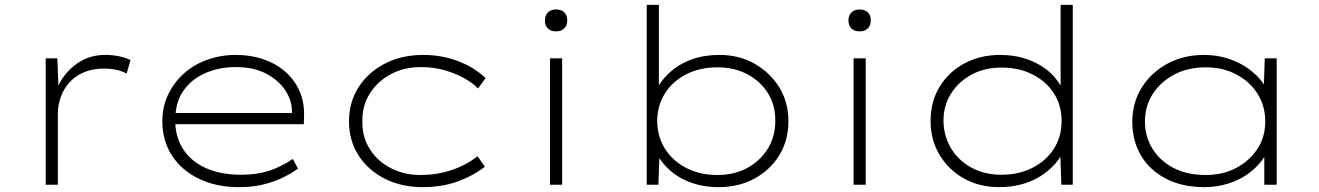

<svg xmlns="http://www.w3.org/2000/svg" viewBox="-20 -760 5427 790"><path d="M168 0V-520H216L221 -387L208 -379Q223 -423 252.5 -458Q282 -493 322 -513.5Q362 -534 413 -534Q443 -534 469.5 -528.5Q496 -523 517 -513L501 -457Q480 -469 455 -473.5Q430 -478 410 -478Q361 -478 325 -462.5Q289 -447 265 -420Q241 -393 229.5 -359.5Q218 -326 218 -291V0Z M962 10Q870 10 798.5 -24.5Q727 -59 687.5 -120Q648 -181 648 -261Q648 -322 672 -371.5Q696 -421 736.5 -457.5Q777 -494 832.5 -514Q888 -534 950 -534Q1013 -534 1065.5 -515.5Q1118 -497 1155.5 -463.5Q1193 -430 1213 -384Q1233 -338 1231 -282L1230 -249H689V-295H1203L1182 -283L1181 -307Q1180 -349 1153 -389.5Q1126 -430 1075 -457Q1024 -484 949 -484Q883 -484 826.5 -460Q770 -436 735.5 -388Q701 -340 701 -264Q701 -197 733.5 -146.5Q766 -96 827 -68.5Q888 -41 973 -41Q1035 -41 1084.5 -56.5Q1134 -72 1185 -106L1206 -66Q1177 -45 1141 -28Q1105 -11 1061.5 -0.5Q1018 10 962 10Z M1719 10Q1631 10 1562.5 -25Q1494 -60 1455 -121Q1416 -182 1416 -261Q1416 -340 1455.5 -401.5Q1495 -463 1564 -498.5Q1633 -534 1722 -534Q1797 -534 1863.5 -509Q1930 -484 1978 -439L1947 -396Q1921 -422 1885 -441Q1849 -460 1805.5 -472Q1762 -484 1712 -484Q1642 -484 1587.5 -454.5Q1533 -425 1501.5 -375Q1470 -325 1471 -261Q1470 -195 1502.5 -145Q1535 -95 1589.5 -67.5Q1644 -40 1709 -40Q1762 -40 1806 -51Q1850 -62 1884 -79Q1918 -96 1945 -117L1975 -74Q1926 -36 1862 -13Q1798 10 1719 10Z M2243 0V-520H2293V0ZM2268 -631Q2246 -631 2234 -643Q2222 -655 2222 -676Q2222 -696 2234 -708.5Q2246 -721 2268 -721Q2290 -721 2302 -709Q2314 -697 2314 -676Q2314 -656 2302 -643.5Q2290 -631 2268 -631Z M2937 10Q2887 10 2845.5 -1.5Q2804 -13 2769.5 -34.5Q2735 -56 2709 -87.5Q2683 -119 2669 -156L2694 -139L2689 0H2641V-740H2691V-387L2670 -370Q2686 -407 2711.5 -437Q2737 -467 2771.5 -489Q2806 -511 2848 -522.5Q2890 -534 2941 -534Q3020 -534 3083.5 -498.5Q3147 -463 3185.5 -402Q3224 -341 3224 -261Q3224 -183 3187 -122Q3150 -61 3085 -25.5Q3020 10 2937 10ZM2932 -40Q3002 -40 3055 -69Q3108 -98 3139 -148Q3170 -198 3170 -262Q3171 -326 3140 -376Q3109 -426 3055 -454.5Q3001 -483 2933 -483Q2858 -483 2802 -453.5Q2746 -424 2715.5 -375Q2685 -326 2684 -263Q2685 -196 2717 -146.5Q2749 -97 2804.5 -68.5Q2860 -40 2932 -40Z M3492 0V-520H3542V0ZM3517 -631Q3495 -631 3483 -643Q3471 -655 3471 -676Q3471 -696 3483 -708.5Q3495 -721 3517 -721Q3539 -721 3551 -709Q3563 -697 3563 -676Q3563 -656 3551 -643.5Q3539 -631 3517 -631Z M4091 10Q4010 10 3946.5 -25.5Q3883 -61 3846 -122.5Q3809 -184 3809 -262Q3809 -342 3846 -403Q3883 -464 3948 -499Q4013 -534 4095 -534Q4144 -534 4186 -522.5Q4228 -511 4262.5 -490Q4297 -469 4322.5 -438.5Q4348 -408 4363 -369L4344 -384V-740H4394V0H4347L4342 -144L4362 -156Q4349 -117 4322.5 -87Q4296 -57 4261 -35Q4226 -13 4183 -1.5Q4140 10 4091 10ZM4100 -41Q4172 -41 4228 -69.5Q4284 -98 4316 -147.5Q4348 -197 4348 -263Q4348 -326 4317 -375Q4286 -424 4230 -453Q4174 -482 4101 -482Q4032 -482 3978.5 -453.5Q3925 -425 3893.5 -375.5Q3862 -326 3862 -263Q3863 -199 3894 -148.5Q3925 -98 3978.5 -69.5Q4032 -41 4100 -41Z M4936 10Q4845 10 4778 -24.5Q4711 -59 4675 -119.5Q4639 -180 4639 -259Q4639 -338 4678 -400Q4717 -462 4783.5 -498Q4850 -534 4934 -534Q4988 -534 5034.5 -518.5Q5081 -503 5116 -478Q5151 -453 5173.5 -422.5Q5196 -392 5203 -361L5179 -371L5184 -520H5233V0H5182V-143L5201 -165Q5195 -130 5171 -98.5Q5147 -67 5112 -42.5Q5077 -18 5031.5 -4Q4986 10 4936 10ZM4941 -40Q5012 -40 5066.5 -69Q5121 -98 5153.5 -147Q5186 -196 5186 -260Q5186 -324 5154.5 -374Q5123 -424 5067.5 -453.5Q5012 -483 4941 -483Q4868 -483 4812 -453.5Q4756 -424 4723.5 -374Q4691 -324 4691 -260Q4691 -198 4722 -148Q4753 -98 4808.5 -69Q4864 -40 4941 -40Z"/></svg>

Font: Lexend Mega ExtraLight
Style: Regular
Weight: 250
Version: Version 1.007